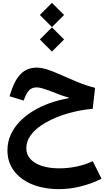

<svg xmlns="http://www.w3.org/2000/svg" viewBox="-20 -993 743 1339"><path d="M258 -717.8 342.2 -633.3 427 -717.8 342.2 -802.3ZM258 -888.6 342.2 -804.1 427 -888.6 342.2 -973.1ZM236.9 -521.4Q168.7 -521.4 124.7 -477.3Q80.6 -433.2 50.1 -333.3L46.8 -321.8L145.2 -291.8L149.2 -302.8Q165.4 -346.9 185.2 -365.3Q204.9 -383.7 236.2 -383.7Q251.1 -383.7 274.9 -376.9Q298.7 -370.2 341.8 -353.9Q378.7 -338.8 406.6 -329Q434.4 -319.1 458.9 -313.1V-308.2Q388.1 -295.9 324 -272.7Q259.9 -249.5 206.8 -216.5Q153.6 -183.5 114.3 -141.6Q75 -99.8 53.5 -50.3Q31.9 -0.8 31.9 55.1Q31.9 138.8 78.2 199.6Q124.5 260.5 205.8 293.2Q287 325.9 392.4 325.9Q465.3 325.9 540.3 307.6Q615.4 289.3 688.1 253.5L627 131Q576.8 155.1 516.1 168Q455.5 181 392.1 181Q326.1 181 274.3 164.7Q222.5 148.4 193 117.1Q163.5 85.7 163.5 41Q163.5 -6.1 191.6 -46.1Q219.8 -86.2 267.7 -118.6Q315.6 -151 375.8 -175.2Q436.1 -199.3 500.8 -214.2Q565.5 -229.1 626.4 -234.1L643.2 -380.6Q615.4 -387.2 583.8 -397.5Q552.2 -407.9 510.6 -425.1Q468.9 -442.2 411 -468.2Q345 -497.7 305.5 -509.6Q266 -521.4 236.9 -521.4Z"/></svg>

Font: Estedad VF
Style: Regular
Weight: 100
Designer: Amin Abedi
Version: Version 7.3